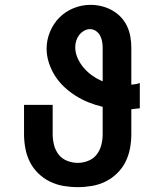

<svg xmlns="http://www.w3.org/2000/svg" viewBox="-20 -763 640 791"><path d="M300 8Q271 8 241.5 3Q212 -2 185.5 -15Q159 -28 137.5 -49Q116 -70 103 -96Q90 -122 84.5 -151.5Q79 -181 79 -210V-331H197V-210Q197 -188 202.5 -166Q208 -144 221.5 -126.5Q235 -109 256.5 -100.5Q278 -92 300 -92Q322 -92 343.5 -100.5Q365 -109 378.5 -126.5Q392 -144 397.5 -166Q403 -188 403 -210V-323Q373 -330 345.5 -341Q318 -352 292.5 -368Q267 -384 245 -404.5Q223 -425 207 -450Q191 -475 181.5 -504Q172 -533 172 -563Q172 -598 186 -632Q200 -666 225 -691Q250 -716 283.5 -729.5Q317 -743 353 -743Q376 -743 398.5 -737.5Q421 -732 441 -721Q461 -710 477 -693.5Q493 -677 503 -656Q513 -635 517 -612.5Q521 -590 521 -567V-414Q530 -415 539 -416.5Q548 -418 556 -421V-317Q548 -316 539 -315Q530 -314 521 -313V-210Q521 -181 515.5 -151.5Q510 -122 497 -96Q484 -70 462.5 -49Q441 -28 414.5 -15Q388 -2 358.5 3Q329 8 300 8ZM403 -428V-567Q403 -580 400.5 -593Q398 -606 392 -617Q386 -628 375 -635.5Q364 -643 351 -643Q338 -643 326 -636Q314 -629 306 -618.5Q298 -608 294 -595Q290 -582 290 -569Q290 -545 300 -523Q310 -501 325.5 -483Q341 -465 361 -451Q381 -437 403 -428Z"/></svg>

Font: Iosevka Curly Slab Extended
Style: Bold
Weight: 700
Width: 7
Monospace: yes
Designer: Belleve Invis
Foundry: Belleve Invis
Version: Version 11.1.0; ttfautohint (v1.8.3)